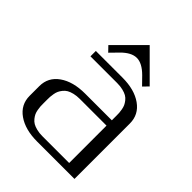

<svg xmlns="http://www.w3.org/2000/svg" viewBox="-229 -939 1061 1061"><g transform="rotate(45 302.0 -408.5)"><path d="M312.5 -816.9 474.1 -655.3 444.8 -625 400.9 -669.9Q354 -716.8 312.5 -716.8Q270 -716.8 224.1 -669.9L180.2 -625L150.9 -655.3ZM125 -541.5V-583.5H333.5Q426.8 -583.5 484.1 -543Q541.5 -502.4 541.5 -433.1V0H250Q156.2 0 98.9 -40.3Q41.5 -80.6 41.5 -149.9V-225.1Q41.5 -294.4 98.9 -334.7Q156.2 -375 250 -375H458.5V-410.6Q458.5 -423.8 458 -433.3Q457.5 -442.9 454.8 -457.5Q452.1 -472.2 447.3 -482.7Q442.4 -493.2 433.1 -505.1Q423.8 -517.1 411.1 -524.4Q398.4 -531.7 378.4 -536.6Q358.4 -541.5 333.5 -541.5ZM458.5 -41.5V-333.5H250Q225.1 -333.5 205.1 -328.6Q185.1 -323.7 172.4 -316.2Q159.7 -308.6 150.4 -296.9Q141.1 -285.2 136.2 -274.7Q131.3 -264.2 128.7 -249.5Q126 -234.9 125.5 -225.1Q125 -215.3 125 -202.1V-172.9Q125 -159.7 125.5 -149.9Q126 -140.1 128.7 -125.5Q131.3 -110.8 136.2 -100.3Q141.1 -89.8 150.4 -78.1Q159.7 -66.4 172.4 -58.8Q185.1 -51.3 205.1 -46.4Q225.1 -41.5 250 -41.5Z"/></g></svg>

Font: Gputeks
Style: Regular
Weight: 500
Version: Version 0.9